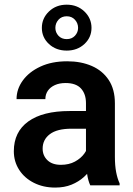

<svg xmlns="http://www.w3.org/2000/svg" viewBox="-20 -804 579 833"><path d="M353 -356.4Q353 -396.5 331.3 -420.2Q309.6 -443.8 264.6 -443.8Q237.8 -443.8 218 -434.8Q198.2 -425.8 187.5 -410.2Q176.8 -394.5 176.8 -374H51.8Q51.8 -417.5 78.9 -454.8Q106 -492.2 155.3 -515.1Q204.6 -538.1 271.5 -538.1Q331.5 -538.1 378.2 -517.8Q424.8 -497.6 451.7 -457Q478.5 -416.5 478.5 -355.5V-124Q478.5 -85.4 483.9 -57.4Q489.3 -29.3 499 -8.3V0H371.6Q362.3 -19.5 357.7 -50.3Q353 -81.1 353 -110.8ZM371.1 -245.6H290Q227.5 -245.6 196.3 -221.9Q165 -198.2 165 -159.2Q165 -128.9 185.8 -108.9Q206.5 -88.9 244.1 -88.9Q279.3 -88.9 305.2 -103Q331.1 -117.2 345.7 -137.5Q360.4 -157.7 360.8 -175.8L399.4 -120.1Q393.1 -100.6 379.4 -78.1Q365.7 -55.7 343.5 -35.6Q321.3 -15.6 290.5 -2.9Q259.8 9.8 219.2 9.8Q168 9.8 127.2 -10.7Q86.4 -31.2 63.2 -67.1Q40 -103 40 -147.9Q40 -231.9 102.8 -277.1Q165.5 -322.3 282.2 -322.3H371.1ZM269.5 -584.5Q223.1 -584.5 192.4 -613Q161.6 -641.6 161.6 -683.1Q161.6 -724.6 192.4 -754.2Q223.1 -783.7 269.5 -783.7Q315.4 -783.7 346.2 -754.2Q377 -724.6 377 -683.1Q377 -641.6 346.2 -613Q315.4 -584.5 269.5 -584.5ZM269.5 -634.3Q291.5 -634.3 305.2 -648.9Q318.8 -663.6 318.8 -683.1Q318.8 -703.1 305.2 -718.3Q291.5 -733.4 269.5 -733.4Q247.1 -733.4 233.6 -718.3Q220.2 -703.1 220.2 -683.1Q220.2 -663.6 233.6 -648.9Q247.1 -634.3 269.5 -634.3Z"/></svg>

Font: Heebo SemiBold
Style: Regular
Weight: 600
Designer: Oded Ezer
Foundry: Ezer Type House
Version: Version 3.100